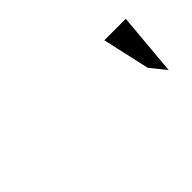

<svg xmlns="http://www.w3.org/2000/svg" viewBox="-30 -872 291 291"><g transform="rotate(-45 115.0 -726.5)"><path d="M221 -676 230 -777H184L201 -701Z"/></g></svg>

Font: Charger Static
Style: 2Obl
Weight: 1000
Designer: Jasper
Foundry: KineticPlasma Fonts/Cannot Into Space Fonts
Version: Version 1.1